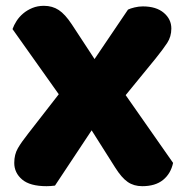

<svg xmlns="http://www.w3.org/2000/svg" viewBox="-20 -632 641 660"><path d="M23 -532Q28 -546 37 -560Q46 -574 59.5 -585.5Q73 -597 91 -604.5Q109 -612 131 -612Q160 -612 182 -597.5Q204 -583 227 -548L305 -429L420 -599Q428 -603 442.5 -606.5Q457 -610 471 -610Q517 -610 543 -588Q569 -566 569 -534Q569 -506 554.5 -484Q540 -462 515 -431L412 -305L575 -72Q567 -35 540.5 -13.5Q514 8 469 8Q440 8 419 -6.5Q398 -21 376 -56L295 -184L169 6Q161 7 154 7.5Q147 8 140 8Q83 8 56 -15Q29 -38 29 -72Q29 -101 41.5 -122.5Q54 -144 77 -173L182 -308Z"/></svg>

Font: Baloo Paaji
Style: Regular
Weight: 400
Designer: Shuchita Grover and Ek Type
Foundry: Ek Type
Version: Version 1.443;PS 1.000;hotconv 16.6.51;makeotf.lib2.5.65220;